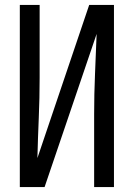

<svg xmlns="http://www.w3.org/2000/svg" viewBox="-20 -755 540 775"><path d="M60 0H160L370 -618Q367 -537 363.5 -456Q360 -375 360 -294V0H440V-735H340L131 -117Q133 -198 136.5 -279Q140 -360 140 -441V-735H60Z"/></svg>

Font: Iosevka SS09
Style: Regular
Weight: 400
Monospace: yes
Designer: Belleve Invis
Foundry: Belleve Invis
Version: Version 5.2.1; ttfautohint (v1.8.3)